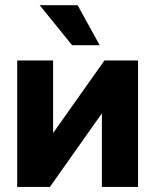

<svg xmlns="http://www.w3.org/2000/svg" viewBox="-20 -739 614 759"><path d="M136.9 -718.5 265 -560.2H374L286.8 -718.5ZM189.9 -500H48V0H177.3L382.8 -291.1V0H525.7V-500H393L189.9 -213.1Z"/></svg>

Font: Overused Grotesk Light
Style: Regular
Weight: 300
Designer: RandomMaerks
Version: Version 0.005